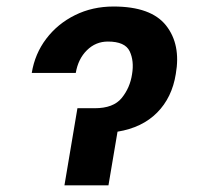

<svg xmlns="http://www.w3.org/2000/svg" viewBox="-20 -558 604 578"><path d="M75.6 -338.4Q84.9 -396 119.1 -441.2Q153.4 -486.5 205.8 -512.4Q258.2 -538.4 321.7 -538.4Q434.7 -538.4 479.8 -481.4Q524.9 -424.4 509.2 -335.2Q497.9 -264.2 452.9 -218.9Q408 -173.7 333.8 -161.6L306.5 0H174L213.1 -232.2H265.3Q321.4 -232.2 346.4 -263Q371.4 -293.7 377.5 -334.5Q384.2 -374.3 370.4 -403.6Q356.5 -432.9 304.7 -432.9Q268.1 -432.9 241.7 -406.8Q215.2 -380.7 208.1 -338.4Z"/></svg>

Font: Inter UI Semi Bold
Style: Italic
Weight: 600
Italic angle: -9.39999°
Designer: Rasmus Andersson
Foundry: rsms
Version: 3.2;8d6f07862